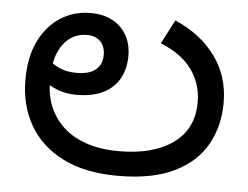

<svg xmlns="http://www.w3.org/2000/svg" viewBox="-43 -552 794 615"><g transform="rotate(5 354.5 -244.0)"><path d="M356 12Q251 12 179.5 -24Q108 -60 71.5 -123.5Q35 -187 35 -269Q35 -343 60.5 -394.5Q86 -446 129 -473Q172 -500 225 -500Q265 -500 294.5 -484.5Q324 -469 340.5 -440.5Q357 -412 357 -373Q357 -333 340 -301.5Q323 -270 288.5 -252.5Q254 -235 201 -235Q168 -235 140 -246Q112 -257 91.5 -273Q71 -289 58 -304L81 -366Q89 -355 103.5 -340.5Q118 -326 141 -315.5Q164 -305 196 -305Q237 -305 257.5 -322Q278 -339 278 -369Q278 -398 262 -413.5Q246 -429 220 -429Q172 -429 143 -390Q114 -351 114 -284V-266Q114 -226 128.5 -190.5Q143 -155 172 -127Q201 -99 246.5 -83Q292 -67 353 -67Q463 -67 527 -113Q591 -159 591 -245Q591 -303 558.5 -349Q526 -395 457 -423L497 -500Q580 -464 627 -400Q674 -336 674 -250Q674 -176 641 -116.5Q608 -57 537.5 -22.5Q467 12 356 12Z"/></g></svg>

Font: hexutelugu05
Style: Book
Weight: 400
Designer: Jelle Bosma - Monotype Design Team
Foundry: Monotype Imaging Inc.
Version: Version 2.003